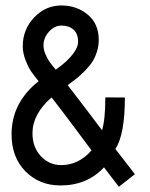

<svg xmlns="http://www.w3.org/2000/svg" viewBox="-20 -678 558 713"><path d="M319.8 -119.6Q302.7 -142.6 272 -183.8Q241.2 -225.1 217.3 -256.8Q193.4 -288.6 171.4 -316.4Q100.6 -253.9 100.6 -183.6Q100.6 -130.9 131.8 -97.9Q163.1 -64.9 207 -64.9Q272.5 -64.9 319.8 -119.6ZM270 -522Q270 -552.7 253.2 -567.9Q236.3 -583 207.5 -583Q182.6 -583 162.1 -560.5Q141.6 -538.1 141.6 -509.8Q141.6 -493.2 149.2 -475.8Q156.7 -458.5 164.8 -447.3Q172.9 -436 187 -419.4Q230.5 -449.7 252 -479Q270 -503.4 270 -522ZM481 -31.2 421.4 15.6Q419.4 12.7 400.1 -12.2Q380.9 -37.1 366.2 -56.6Q303.7 10.7 204.6 10.7Q126.5 10.7 74.7 -41.5Q22.9 -93.8 22.9 -179.2Q22.9 -296.9 123.5 -376.5Q107.4 -396 96.9 -410.9Q86.4 -425.8 75.4 -453.1Q64.5 -480.5 64.5 -506.3Q64.5 -568.4 106.7 -613Q148.9 -657.7 208 -657.7Q264.6 -657.7 305.7 -623.8Q346.7 -589.8 346.7 -529.8Q346.7 -506.8 339.8 -485.6Q333 -464.4 323 -448.7Q313 -433.1 296.1 -416Q279.3 -398.9 265.9 -387.9Q252.4 -377 231.4 -361.8Q322.3 -243.7 358.9 -194.3Q371.1 -233.4 371.1 -316.4L443.8 -315.9Q443.8 -180.2 408.7 -124.5Q465.3 -52.2 481 -31.2Z"/></svg>

Font: Fantasque Sans Mono
Style: Regular
Weight: 400
Monospace: yes
Designer: Jany Belluz
Version: Version 1.8.0 ; ttfautohint (v1.8.2)